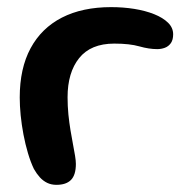

<svg xmlns="http://www.w3.org/2000/svg" viewBox="-20 -506 530 539"><path d="M138.4 12.9Q124 12.9 112.4 7.3Q100.9 1.7 91.7 -8.4Q82.6 -18.5 75.1 -31.9Q65.9 -51.1 58.5 -76Q51.1 -100.9 45.9 -128.2Q40.7 -155.6 38 -182.5Q35.4 -209.4 35.4 -232.2Q35.4 -314.1 65.9 -370.6Q96.4 -427.1 153.8 -456.6Q211.3 -486 292.1 -486Q326.1 -486 357.3 -481Q388.5 -475.9 413 -466.1Q437.4 -456.3 451.8 -442.2Q466.1 -428.1 466.1 -409.7Q466.1 -394.2 459.7 -385Q453.2 -375.8 442.9 -371.9Q432.6 -368.1 421.4 -368.1Q398.4 -368.1 371.2 -375.8Q344.1 -383.6 300.7 -383.6Q234.8 -383.6 202.2 -342.9Q169.7 -302.3 169.7 -233.1Q169.7 -208.2 172 -184.8Q174.4 -161.4 177.9 -140.3Q181.5 -119.1 184.9 -101Q188.3 -82.9 190.7 -68.8Q193 -54.8 193 -45.8Q193 -14.8 179.3 -0.9Q165.7 12.9 138.4 12.9Z"/></svg>

Font: Gluten Thin
Style: Regular
Weight: 100
Designer: Tyler Finck
Foundry: Etcetera Type Company
Version: Version 1.300